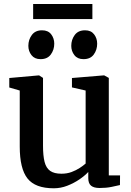

<svg xmlns="http://www.w3.org/2000/svg" viewBox="-20 -952 672 982"><path d="M489.5 9.5Q460 9.5 445.8 -2.2Q431.5 -14 431.5 -41V-72.5Q414 -53.5 385.8 -34.2Q357.5 -15 324 -2Q290.5 11 255 11Q160.5 11 120.8 -39Q81 -89 81 -202.5V-489L27.5 -504.5V-553L179 -566.5H180L200 -553.5V-207Q200 -155.5 208 -124Q216 -92.5 236.5 -78Q257 -63.5 294.5 -63.5Q322.5 -63.5 346 -72.2Q369.5 -81 387.8 -93Q406 -105 418 -115.5V-489L348 -505V-553L511 -566.5H513L536.5 -553.5V-55H594L593.5 -5.5Q576.5 -1.5 550 4Q523.5 9.5 489.5 9.5ZM187 -649.5Q157 -649.5 141 -670Q125 -690.5 125 -717.5Q125 -749 142.8 -773Q160.5 -797 194.5 -797H195.5Q226 -797 241.8 -776.5Q257.5 -756 257.5 -728.5Q257.5 -697.5 240 -673.5Q222.5 -649.5 188 -649.5ZM406.5 -649.5Q376.5 -649.5 360.5 -670Q344.5 -690.5 344.5 -717.5Q344.5 -749 362.2 -773Q380 -797 414.5 -797H415.5Q445.5 -797 461.2 -776.5Q477 -756 477 -728.5Q477 -697.5 459.8 -673.5Q442.5 -649.5 407.5 -649.5ZM452.5 -931.5V-854.5H149.5V-931.5Z"/></svg>

Font: Merriweather 20pt SemiBold
Style: Regular
Weight: 600
Version: Version 2.100